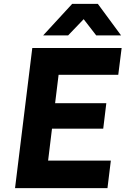

<svg xmlns="http://www.w3.org/2000/svg" viewBox="-20 -976 651 996"><path d="M58 0 147.5 -727H611L593.5 -588H234.5L288.5 -625L262 -409L216.5 -440.5H531.5L515.5 -308.5H207L253.5 -339.5L225 -105.5L180 -143H555L537.5 0ZM204 -792.5 354.5 -956H487.5L608 -792.5H479L414 -876.5L333.5 -792.5Z"/></svg>

Font: Spline Sans Mono
Style: Italic
Weight: 400
Italic angle: -4°
Monospace: yes
Designer: Eben Sorkin, Mirko Velimirovic
Foundry: Sorkin Type
Version: Version 1.004